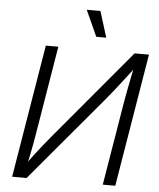

<svg xmlns="http://www.w3.org/2000/svg" viewBox="-61 -993 866 1046"><g transform="rotate(5 371.5 -470.5)"><path d="M608.9 0H540.5L617.2 -461.9Q621.1 -482.9 626.7 -513.4Q632.3 -543.9 640.1 -582.8Q647.9 -621.6 657.2 -667.5L668.5 -660.6Q632.8 -613.8 604.7 -577.4Q576.7 -541 554 -512.5Q531.2 -483.9 510.7 -459.5L124 0H44.9L165.5 -727.5H233.9L153.3 -240.7Q149.4 -217.8 144 -188Q138.7 -158.2 132.1 -125.5Q125.5 -92.8 117.7 -60.5L107.4 -66.9Q130.9 -99.6 154.3 -130.4Q177.7 -161.1 199 -187.5Q220.2 -213.9 236.3 -232.9L650.9 -727.5H729.5ZM435.1 -799.3 370.6 -941.4H445.3L489.7 -799.3Z"/></g></svg>

Font: Inter 20pt Light
Style: Italic
Weight: 300
Italic angle: -9.3988°
Version: Version 4.001;git-66647c0bb